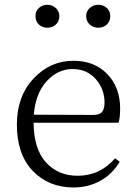

<svg xmlns="http://www.w3.org/2000/svg" viewBox="-20 -784 583 817"><path d="M346.7 -715.8Q346.7 -736.3 361.8 -750Q377 -763.7 398.4 -763.7Q419.9 -763.7 434.6 -750Q449.2 -736.3 449.2 -715.8Q449.2 -693.4 434.6 -679.7Q419.9 -666 398.4 -666Q377 -666 361.8 -679.7Q346.7 -693.4 346.7 -715.8ZM130.9 -715.8Q130.9 -736.3 145.5 -750Q160.2 -763.7 181.6 -763.7Q202.1 -763.7 217.3 -750Q232.4 -736.3 232.4 -715.8Q232.4 -693.4 217.8 -679.7Q203.1 -666 181.6 -666Q160.2 -666 145.5 -679.7Q130.9 -693.4 130.9 -715.8ZM124 -295.9 377.9 -294.9Q404.3 -294.9 414.6 -308.1Q424.8 -321.3 424.8 -347.7Q424.8 -405.3 387.2 -447.8Q349.6 -490.2 289.1 -490.2Q225.6 -490.2 178.2 -438Q130.9 -385.7 124 -295.9ZM484.4 -261.7H123Q124 -149.4 175.8 -92.8Q227.5 -36.1 310.5 -36.1Q405.3 -36.1 469.7 -110.4L489.3 -95.7Q459 -43.9 407.7 -15.1Q356.4 13.7 293 13.7Q187.5 13.7 119.6 -56.6Q51.8 -127 51.8 -253.9Q51.8 -374 122.6 -449.7Q193.4 -525.4 293 -525.4Q381.8 -525.4 436.5 -468.8Q491.2 -412.1 491.2 -322.3Q491.2 -282.2 484.4 -261.7Z"/></svg>

Font: GenYoMin TW TTF Light
Style: Regular
Weight: 300
Version: Version 1.300